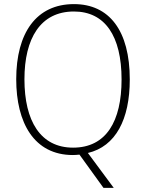

<svg xmlns="http://www.w3.org/2000/svg" viewBox="-20 -745 711 935"><path d="M612 -358C612 -596 512 -725 340 -725C157 -725 59 -585 59 -359C59 -147 146 10 335 10C345 10 356 9 367 8L484 170H534L408 0C543 -32 612 -163 612 -358ZM99 -359C99 -558 177 -689 340 -689C491 -689 572 -570 572 -358C572 -154 497 -26 336 -26C177 -26 99 -156 99 -359Z"/></svg>

Font: Noto Sans Malayalam SemiCondensed ExtraLight
Style: Regular
Weight: 200
Width: 4
Designer: Jelle Bosma - Monotype Design Team
Foundry: Monotype Imaging Inc.
Version: Version 2.104